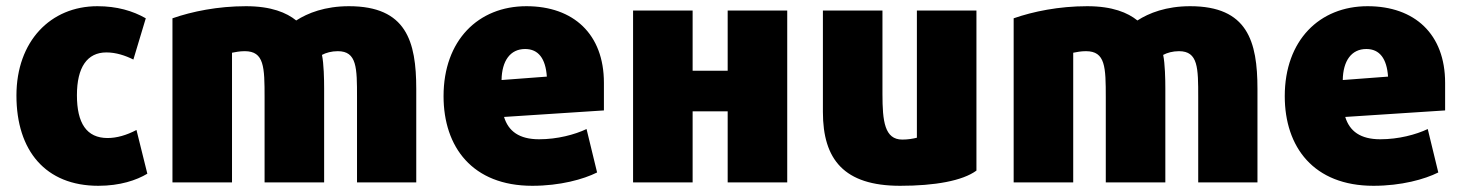

<svg xmlns="http://www.w3.org/2000/svg" viewBox="-20 -575 4713 619"><path d="M455 -15C420 6 367 24 297 24C127 24 33 -89 33 -267C33 -442 143 -555 294 -555C357 -555 408 -540 450 -516C449 -514 411 -385 410 -383C384 -396 354 -406 323 -406C261 -406 228 -358 228 -268C228 -178 259 -130 327 -130C356 -130 388 -139 420 -156Z M1322 13H1131V-261C1131 -356 1131 -410 1069 -410C1049 -410 1031 -405 1018 -398C1024 -370 1025 -319 1025 -290V13H833V-260C833 -359 832 -410 769 -410C752 -410 739 -407 728 -405V13H536V-516C599 -538 682 -555 773 -555C855 -555 904 -534 935 -509C972 -533 1028 -555 1105 -555C1290 -555 1322 -442 1322 -288Z M1927 -219 1605 -198C1619 -152 1654 -126 1718 -126C1777 -126 1833 -141 1871 -159L1905 -19C1861 3 1786 24 1696 24C1503 24 1410 -101 1410 -265C1410 -445 1522 -555 1677 -555C1829 -555 1927 -465 1927 -308ZM1743 -328C1739 -386 1716 -417 1673 -417C1625 -417 1598 -379 1597 -317Z M2518 -541V13H2326V-216H2213V13H2021V-541H2213V-347H2326V-541Z M3128 -25C3083 8 2994 24 2882 24C2701 24 2633 -61 2633 -214V-541H2825V-272C2825 -184 2832 -125 2889 -125C2908 -125 2924 -128 2936 -131V-541H3128Z M4034 13H3843V-261C3843 -356 3843 -410 3781 -410C3761 -410 3743 -405 3730 -398C3736 -370 3737 -319 3737 -290V13H3545V-260C3545 -359 3544 -410 3481 -410C3464 -410 3451 -407 3440 -405V13H3248V-516C3311 -538 3394 -555 3485 -555C3567 -555 3616 -534 3647 -509C3684 -533 3740 -555 3817 -555C4002 -555 4034 -442 4034 -288Z M4639 -219 4317 -198C4331 -152 4366 -126 4430 -126C4489 -126 4545 -141 4583 -159L4617 -19C4573 3 4498 24 4408 24C4215 24 4122 -101 4122 -265C4122 -445 4234 -555 4389 -555C4541 -555 4639 -465 4639 -308ZM4455 -328C4451 -386 4428 -417 4385 -417C4337 -417 4310 -379 4309 -317Z"/></svg>

Font: Repo Black
Style: Regular
Weight: 900
Designer: Stefan Peev
Foundry: Context Ltd
Version: Version 1.502